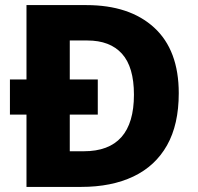

<svg xmlns="http://www.w3.org/2000/svg" viewBox="-20 -827 777 754"><path d="M319 -807Q489 -807 585.5 -718.5Q682 -630 682 -461Q682 -338 636 -256.5Q590 -175 504 -134Q418 -93 299 -93H84V-377H19V-515H84V-807ZM323 -668H254V-515H364V-377H254V-233H309Q506 -233 506 -455Q506 -564 459 -616Q412 -668 323 -668Z"/></svg>

Font: Noto Sans Telugu UI ExtraBold
Style: Regular
Weight: 800
Designer: Jelle Bosma - Monotype Design Team
Foundry: Monotype Imaging Inc.
Version: Version 2.005; ttfautohint (v1.8.4.7-5d5b)